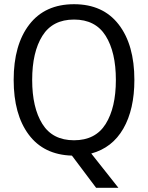

<svg xmlns="http://www.w3.org/2000/svg" viewBox="-20 -730 704 913"><path d="M414 0 543 163H437L322 10Q188 6 116.5 -90Q45 -186 45 -350Q45 -517 119.5 -613.5Q194 -710 332 -710Q470 -710 544.5 -613.5Q619 -517 619 -350Q619 -210 566.5 -118.5Q514 -27 414 0ZM332 -63Q434 -63 482.5 -140.5Q531 -218 531 -350Q531 -482 482.5 -559.5Q434 -637 332 -637Q230 -637 181.5 -559.5Q133 -482 133 -350Q133 -218 181.5 -140.5Q230 -63 332 -63Z"/></svg>

Font: Niramit
Style: Regular
Weight: 400
Version: Version 1.000; ttfautohint (v1.6)